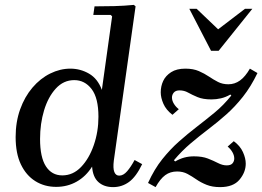

<svg xmlns="http://www.w3.org/2000/svg" viewBox="-20 -756 1074 786"><path d="M44 -195Q44 -257 62.5 -308.5Q81 -360 113 -397.5Q145 -435 185.5 -455Q226 -475 268 -475Q309 -475 344.5 -454.5Q380 -434 397 -388L439 -689L433 -695H362L367 -730Q408 -730 448 -731Q488 -732 528 -736L535 -730L446 -99Q442 -67 448 -52Q454 -37 468 -37Q485 -37 500.5 -55Q516 -73 531 -101L562 -84Q537 -32 508 -11Q479 10 443 10Q406 10 383 -10.5Q360 -31 357 -74Q332 -34 294 -12.5Q256 9 210 9Q162 9 124.5 -14.5Q87 -38 65.5 -83Q44 -128 44 -195ZM144 -187Q144 -112 168 -75Q192 -38 235 -38Q279 -38 312 -72.5Q345 -107 364 -162Q383 -217 383 -278Q383 -355 355 -391.5Q327 -428 284 -428Q240 -428 208.5 -393.5Q177 -359 160.5 -304.5Q144 -250 144 -187ZM617 10 586 -7Q612 -64 644.5 -104.5Q677 -145 712.5 -176.5Q748 -208 785 -236.5Q822 -265 858.5 -295Q895 -325 927 -365L923 -369Q904 -358 884.5 -353.5Q865 -349 846 -349Q811 -349 788.5 -358.5Q766 -368 750 -377Q734 -386 715 -386Q699 -386 691.5 -377Q684 -368 684 -357Q684 -344 692 -331Q700 -318 712 -309L686 -286Q660 -306 649 -331Q638 -356 638 -378Q638 -403 648 -424.5Q658 -446 680.5 -460.5Q703 -475 739 -475Q771 -475 794 -465Q817 -455 835.5 -442.5Q854 -430 872.5 -420.5Q891 -411 915 -411Q941 -411 962.5 -426.5Q984 -442 1003 -475L1034 -457Q1007 -401 974.5 -360Q942 -319 906.5 -287.5Q871 -256 833.5 -227.5Q796 -199 760.5 -169Q725 -139 692 -100L697 -95Q716 -106 734.5 -111Q753 -116 774 -116Q808 -116 831 -107Q854 -98 872.5 -88.5Q891 -79 908 -79Q925 -79 932 -87.5Q939 -96 939 -107Q939 -120 931.5 -133Q924 -146 912 -156L937 -178Q963 -159 974.5 -133.5Q986 -108 986 -86Q986 -51 960.5 -20.5Q935 10 881 10Q849 10 825.5 0.5Q802 -9 784 -21.5Q766 -34 747.5 -44Q729 -54 705 -54Q677 -54 656.5 -39Q636 -24 617 10ZM983 -720H1013L875 -548H844L755 -720H785L873 -636Z"/></svg>

Font: Brygada 1918 Medium
Style: Italic
Weight: 500
Italic angle: -8°
Designer: Mateusz Machalski | Borys Kosmynka | Przemek Hoffer
Foundry: NIEPODLEGLA 2018
Version: Version 3.006